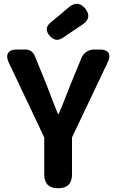

<svg xmlns="http://www.w3.org/2000/svg" viewBox="-20 -1004 621 1024"><path d="M290 0Q216 0 216 -74V-271L26 -672Q12 -703 23.5 -721.5Q35 -740 69 -740H72H115Q150 -740 165 -707L225 -560Q263 -460 289 -396H293Q300 -414 315 -449Q345 -523 359 -560L414 -694Q422 -715 441 -727.5Q460 -740 483 -740H513Q547 -740 558.5 -722Q570 -704 555 -673L364 -271V-74Q364 0 290 0ZM246 -812Q211 -851 249 -883L303 -928L348 -966Q395 -1005 434 -959Q474 -910 420 -873L314 -802Q278 -777 246 -812Z"/></svg>

Font: GenSenRounded JP B
Style: Regular
Weight: 700
Version: Version 1.501;PS 1;hotconv 16.6.51;makeotf.lib2.5.65220